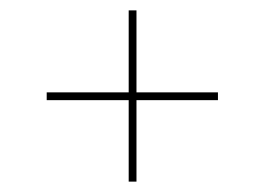

<svg xmlns="http://www.w3.org/2000/svg" viewBox="-20 -446 510 370"><path d="M70 -268H400V-253H70ZM228 -426H243V-96H228Z"/></svg>

Font: Facade Sud
Style: Regular
Weight: 100
Designer: Éléonore Fines
Foundry: Velvetyne Type Foundry
Version: Version 1.001;Glyphs 3.2 (3202)